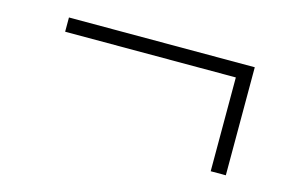

<svg xmlns="http://www.w3.org/2000/svg" viewBox="-52 -509 794 521"><g transform="rotate(15 345.0 -248.0)"><path d="M566.5 -96.5V-360H87V-400H609V-96.5Z"/></g></svg>

Font: Encode Sans SemiExpanded ExtraLight
Style: Regular
Weight: 250
Width: 6
Designer: Multiple Designers
Foundry: Impallari Type
Version: Version 3.002